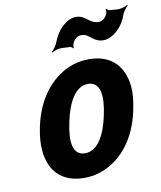

<svg xmlns="http://www.w3.org/2000/svg" viewBox="-85 -827 759 906"><g transform="rotate(-10 294.0 -374.5)"><path d="M82 -269 80 -259C72 -220 69 -185 72 -152C80 -58 134 10 246 10C282 10 315 3 346 -11C432 -49 500 -134 527 -259L529 -269C537 -308 541 -343 538 -376C529 -470 475 -538 363 -538C327 -538 296 -531 265 -518C178 -479 109 -394 82 -269ZM388 -269 386 -259C368 -176 332 -104 270 -104C207 -104 203 -175 221 -259L223 -269C241 -351 277 -424 339 -424C401 -424 406 -352 388 -269ZM338 -745C326 -745 313 -742 300 -735C269 -718 242 -686 226 -643C221 -628 206 -609 197 -602L200 -599C211 -606 233 -613 248 -612L287 -610C293 -609 299 -604 300 -601L303 -603C302 -607 303 -617 305 -623C313 -643 329 -656 346 -656C357 -656 366 -654 373 -650C396 -636 411 -614 448 -614C461 -614 474 -618 487 -625C517 -641 545 -672 560 -715C565 -730 580 -749 588 -755L587 -759C576 -752 552 -745 537 -746L500 -749C494 -749 489 -755 488 -758L483 -756C484 -752 484 -742 482 -736C474 -716 458 -703 441 -703C395 -703 385 -745 338 -745Z"/></g></svg>

Font: Asimov
Style: EdgeExtremeIt
Weight: 500
Designer: Google
Version: Version 2.000980: 2014